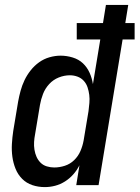

<svg xmlns="http://www.w3.org/2000/svg" viewBox="-20 -755 569 783"><path d="M163 8Q136 8 112 0Q88 -8 70.5 -25.5Q53 -43 43.5 -66.5Q34 -90 30.5 -115.5Q27 -141 28.5 -167.5Q30 -194 34 -221L54 -341Q58 -363 64 -385Q70 -407 80 -428Q90 -449 105 -468Q120 -487 139.5 -501Q159 -515 182 -521.5Q205 -528 227 -528Q252 -528 276.5 -520.5Q301 -513 318 -497Q335 -481 345 -459Q355 -437 359 -412L389 -594H293V-661H400L412 -735H503L491 -661H529V-594H480L382 0H291L304 -81Q294 -61 279 -44Q264 -27 245 -15Q226 -3 205 2.5Q184 8 163 8ZM201 -72Q223 -72 244.5 -79Q266 -86 282.5 -102Q299 -118 308 -139Q317 -160 321 -182L341 -302Q343 -318 344.5 -335Q346 -352 344 -368Q342 -384 337 -399Q332 -414 321.5 -425.5Q311 -437 296 -442.5Q281 -448 265 -448Q242 -448 219.5 -439Q197 -430 180.5 -412Q164 -394 155.5 -372Q147 -350 143 -327L123 -207Q120 -192 119 -176Q118 -160 120.5 -144.5Q123 -129 129 -115.5Q135 -102 145.5 -91.5Q156 -81 171 -76.5Q186 -72 201 -72Z"/></svg>

Font: Iosevka Medium Oblique
Style: Regular
Weight: 500
Italic angle: -9°
Monospace: yes
Designer: Belleve Invis
Foundry: Belleve Invis
Version: Version 32.5.0; ttfautohint (v1.8.4)